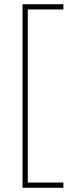

<svg xmlns="http://www.w3.org/2000/svg" viewBox="-20 -734 350 912"><path d="M281 158H87V-714H281V-689H112V133H281Z"/></svg>

Font: Noto Sans Lao UI SemCond Thin
Style: Regular
Weight: 100
Width: 4
Designer: Monotype Design Team
Foundry: Monotype Imaging Inc.
Version: Version 2.000; ttfautohint (v1.8.4.7-5d5b)